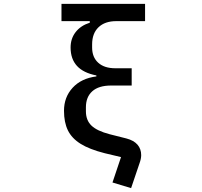

<svg xmlns="http://www.w3.org/2000/svg" viewBox="-20 -797 1040 990"><path d="M656 173 560 144 604 13 520 -7Q441 -27 395.5 -55.5Q350 -84 330 -125Q310 -166 310 -226Q310 -296 354.5 -344.5Q399 -393 477 -403V-408Q410 -421 377 -457Q344 -493 344 -552Q344 -598 370 -631.5Q396 -665 443 -680V-688H297V-777H728V-688H579Q521 -688 488 -656.5Q455 -625 455 -568V-552Q455 -502 486.5 -473.5Q518 -445 575 -445H659V-356H553Q489 -356 456 -326.5Q423 -297 423 -244V-223Q423 -177 451.5 -149.5Q480 -122 545 -105L632 -83Q670 -73 689 -51Q708 -29 708 3Q708 22 699 46Z"/></svg>

Font: IBM Plex Sans JP Medium
Style: Regular
Weight: 500
Designer: Mike Abbink; Paul van der Laan; Pieter van Rosmalen; Wujin Sim; Yejin Wi; Jinhee Kim; Boomi Park; Yona Kim; Kichan Ma
Foundry: Sandoll Inc.
Version: Version 1.001